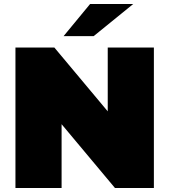

<svg xmlns="http://www.w3.org/2000/svg" viewBox="-20 -937 844 957"><path d="M287 0H57V-700H251L517 -382V-700H747V0H553L287 -318ZM297 -757 429 -917H644L447 -757Z"/></svg>

Font: Montserrat-Alt1 Black
Style: Regular
Weight: 900
Designer: Differentunic
Foundry: Differentunic
Version: Version 7.222